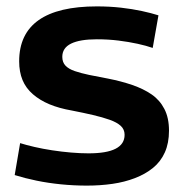

<svg xmlns="http://www.w3.org/2000/svg" viewBox="-20 -571 573 601"><path d="M26 -23 43 -123Q62 -117 88 -111Q114 -105 143.5 -100.5Q173 -96 202.5 -93.5Q232 -91 257 -91Q314 -91 342 -105.5Q370 -120 370 -149Q370 -166 358 -177Q346 -188 323.5 -196Q301 -204 271 -211Q241 -218 205 -225Q165 -232 135 -244.5Q105 -257 83 -276Q61 -295 50.5 -320.5Q40 -346 40 -379Q40 -465 101 -508Q162 -551 283 -551Q323 -551 358.5 -547Q394 -543 424 -536.5Q454 -530 476 -523L458 -421Q438 -428 410.5 -434Q383 -440 351 -444Q319 -448 283 -448Q230 -448 202.5 -434.5Q175 -421 175 -393Q175 -376 185 -365.5Q195 -355 214 -348.5Q233 -342 259 -336.5Q285 -331 318 -325Q359 -317 394 -305Q429 -293 454.5 -275.5Q480 -258 494.5 -230Q509 -202 509 -162Q509 -123 496 -94Q483 -65 459 -45.5Q435 -26 402.5 -13.5Q370 -1 332 4.5Q294 10 252 10Q211 10 171 6Q131 2 94.5 -5.5Q58 -13 26 -23Z"/></svg>

Font: Georama SemiExpanded SemiBold
Style: Regular
Weight: 600
Width: 6
Designer: Jean-Baptiste Levee
Foundry: Production Type
Version: Version 1.001